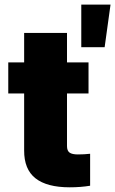

<svg xmlns="http://www.w3.org/2000/svg" viewBox="-20 -799 496 827"><path d="M361.3 -396.5H268.6V-169.9Q268.6 -149.4 279.8 -141.6Q291 -133.8 315.4 -133.8Q343.3 -133.8 368.2 -136.7V1Q327.1 7.8 280.3 7.8Q182.1 7.8 132.8 -31Q83.5 -69.8 84 -151.4V-396.5H15.6V-530.3H84V-657.2H268.6V-530.3H361.3ZM330.1 -779.3H456.1L430.7 -595.7H330.1Z"/></svg>

Font: Pretendard GOV Black
Style: Regular
Weight: 900
Designer: Base glyphs from Inter by Rasmus Andersson; Hangeul glyphs from Noto Sans CJK(Source Han Sans) by Jang Soo-young and Kan
Foundry: Kil Hyung-jin
Version: Version 1.309